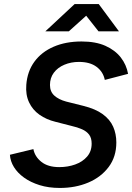

<svg xmlns="http://www.w3.org/2000/svg" viewBox="-20 -915 653 949"><path d="M276 14Q220 14 175.5 0Q131 -14 99 -37Q67 -60 49 -89Q31 -118 29 -150L145 -178Q152 -141 184.5 -115Q217 -89 273 -89Q315 -89 351.5 -102Q388 -115 410.5 -141Q433 -167 433 -205Q433 -233 420.5 -249.5Q408 -266 385.5 -276Q363 -286 332 -293L254 -313Q209 -324 175 -348Q141 -372 123.5 -409.5Q106 -447 110 -496Q115 -562 150 -610Q185 -658 245 -684Q305 -710 383 -710Q453 -710 501 -688.5Q549 -667 577 -631Q605 -595 613 -550L498 -520Q490 -560 457.5 -584.5Q425 -609 370 -609Q331 -609 298 -595Q265 -581 246 -555.5Q227 -530 227 -495Q227 -462 248.5 -442.5Q270 -423 307 -413L391 -392Q452 -377 488 -350.5Q524 -324 539.5 -288.5Q555 -253 555 -211Q555 -140 517 -89.5Q479 -39 416 -12.5Q353 14 276 14ZM204 -760 349 -895H467V-892L320 -760ZM467 -760 362 -893 363 -895H468L568 -760Z"/></svg>

Font: Figtree SemiBold
Style: Italic
Weight: 600
Italic angle: -9.5°
Foundry: Erik Kennedy
Version: Version 2.001;gftools[0.9.30]